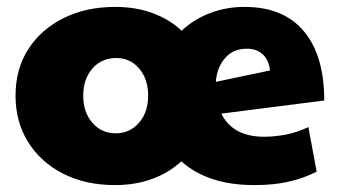

<svg xmlns="http://www.w3.org/2000/svg" viewBox="-20 -528 979 556"><path d="M313 8Q228 8 163 -25Q98 -58 61.5 -116.5Q25 -175 25 -251Q25 -329 62.5 -386.5Q100 -444 165 -476Q230 -508 314 -508Q373 -508 422 -490Q471 -472 506 -439Q541 -472 588 -490Q635 -508 688 -508Q801 -508 860 -437.5Q919 -367 919 -237L621 -199Q654 -132 745 -132Q774 -132 806.5 -138Q839 -144 873 -160L897 -31Q860 -12 816.5 -2Q773 8 717 8Q647 8 594 -10Q541 -28 505 -61Q470 -28 421 -10Q372 8 313 8ZM605 -291 762 -324Q758 -356 740 -371.5Q722 -387 695 -387Q655 -387 631.5 -359.5Q608 -332 605 -291ZM221 -251Q221 -203 247.5 -172.5Q274 -142 315 -142Q356 -142 382.5 -172.5Q409 -203 409 -251Q409 -299 383 -329.5Q357 -360 317 -360Q274 -360 247.5 -329.5Q221 -299 221 -251Z"/></svg>

Font: Paytone One
Style: Regular
Weight: 400
Designer: Vernon Adams
Foundry: Vernon Adams
Version: Version 1.002; ttfautohint (v1.8.4.7-5d5b);gftools[0.9.23]